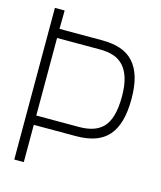

<svg xmlns="http://www.w3.org/2000/svg" viewBox="-106 -778 718 856"><g transform="rotate(15 252.5 -350.0)"><path d="M282 -615H85L86 -700H41V0H85V-172H279Q330 -172 367 -185Q404 -198 428 -225Q452 -252 464 -294.5Q476 -337 476 -396Q476 -455 463.5 -496.5Q451 -538 426.5 -564.5Q402 -591 366 -603Q330 -615 282 -615ZM85 -215V-573H285Q319 -573 346 -564Q373 -555 392 -534.5Q411 -514 421.5 -480Q432 -446 432 -396Q432 -342 421.5 -306.5Q411 -271 391.5 -251.5Q372 -232 344.5 -223.5Q317 -215 282 -215Z"/></g></svg>

Font: Advent Pro Light
Style: Regular
Weight: 300
Version: Version 3.000